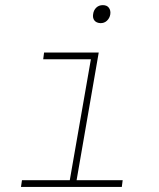

<svg xmlns="http://www.w3.org/2000/svg" viewBox="-20 -735 627 755"><path d="M153.3 -528.3H368.2L281.2 -26.4H462.4L459 0H62.5L66.4 -26.4H254.4L337.4 -502H149.9ZM346.2 -679.2Q348.1 -694.8 358.4 -704.8Q368.7 -714.8 384.3 -714.8Q400.9 -714.8 408.4 -704.1Q416 -693.4 413.6 -678.2Q411.1 -663.6 400.6 -653.6Q390.1 -643.6 374.5 -644Q358.9 -645 351.3 -654.5Q343.8 -664.1 346.2 -679.2Z"/></svg>

Font: Roboto Mono Thin
Style: Italic
Weight: 250
Designer: Google
Version: Version 2.000985; 2015; ttfautohint (v1.3)